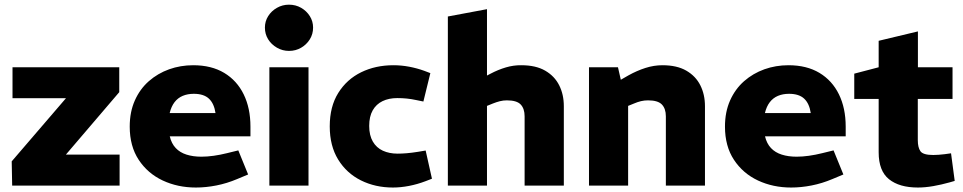

<svg xmlns="http://www.w3.org/2000/svg" viewBox="-20 -810 4202 838"><path d="M33.1 0 31.1 -105.7 267.9 -381.3H34.6V-516.4H500.5V-407.8L267.5 -135.1H502V0Z M834.9 8.5Q756 8.5 690.3 -22.2Q624.6 -53 585.4 -112.5Q546.2 -172 546.2 -257.4Q546.2 -321.4 568.4 -371.3Q590.6 -421.3 629.5 -455.6Q668.5 -489.8 718.2 -507.6Q767.9 -525.3 823.3 -525.3Q902.8 -525.3 958.5 -491.9Q1014.2 -458.4 1043.6 -398.2Q1073.1 -337.9 1073.1 -257.5V-215.1H720.9Q728.4 -183.4 747 -163.8Q765.5 -144.2 794.1 -135.2Q822.7 -126.1 858.7 -126.1Q884.3 -126.1 912.7 -130.1Q941.2 -134.1 971.2 -141.6L1020.1 -153.6L1063 -48.5L1015.1 -28.5Q970.2 -9.5 924.3 -0.5Q878.3 8.5 834.9 8.5ZM720.5 -316.4H920.6Q914.6 -358 892 -379.3Q869.4 -400.6 825.8 -400.6Q798.7 -400.6 777.4 -391.6Q756.1 -382.6 741.8 -364Q727.5 -345.4 720.5 -316.4Z M1155.7 0V-516.4H1326.5V0ZM1241.3 -587.8Q1213.1 -587.8 1188.8 -601.8Q1164.4 -615.8 1150.3 -638.6Q1136.2 -661.5 1136.2 -689.5Q1136.2 -716.9 1150.4 -739.5Q1164.6 -762.2 1188.8 -775.9Q1212.9 -789.6 1241.1 -789.6Q1270.6 -789.6 1294.3 -775.9Q1318.1 -762.2 1332.3 -739.5Q1346.5 -716.9 1346.5 -689.5Q1346.5 -661.5 1332.4 -638.6Q1318.3 -615.8 1294.5 -601.8Q1270.8 -587.8 1241.3 -587.8Z M1694.9 8.5Q1618 8.5 1555.3 -22.7Q1492.6 -54 1455.9 -113.7Q1419.2 -173.4 1419.2 -258.4Q1419.2 -344.9 1456.4 -404.4Q1493.6 -463.9 1556.3 -494.6Q1619 -525.3 1696.9 -525.3Q1731.9 -525.3 1766.1 -518.8Q1800.3 -512.3 1831.8 -500.9L1858.3 -490.8L1827.9 -366.9L1795.9 -373.4Q1775.3 -377.9 1755.1 -379.9Q1734.8 -381.9 1713.8 -381.9Q1677.2 -381.9 1649.6 -368.6Q1622 -355.3 1606.7 -328.4Q1591.4 -301.5 1591.4 -260.4Q1591.4 -219.3 1607.2 -192.2Q1623 -165 1651.1 -152.2Q1679.2 -139.4 1715.3 -139.4Q1733.4 -139.4 1754.9 -141.2Q1776.4 -142.9 1804.4 -147.4L1837.8 -153L1865.3 -30L1836.8 -19Q1801.3 -5.5 1764.9 1.5Q1728.4 8.5 1694.9 8.5Z M1934.7 0V-738L2105.5 -770V-480.3L2120.9 -488.3Q2154 -505.8 2187.8 -515.8Q2221.6 -525.8 2255.1 -525.3Q2318.6 -525.3 2359.5 -501.6Q2400.5 -477.9 2420.7 -437.6Q2440.9 -397.4 2440.9 -346.4V0H2269.7V-302.2Q2269.7 -335.8 2252.6 -353.9Q2235.5 -372 2192.4 -372Q2176.3 -372 2161.5 -368.2Q2146.7 -364.4 2131.6 -358.4L2105.5 -347.8V0Z M2550.7 0V-516.4H2677.2L2689.6 -461.9L2723.6 -481.4Q2759.6 -501.4 2796.9 -513.4Q2834.1 -525.3 2871.1 -525.3Q2934.6 -525.3 2975.5 -501.6Q3016.5 -477.9 3036.7 -437.6Q3056.9 -397.4 3056.9 -346.4V0H2886.2V-302.2Q2886.2 -335.8 2868.8 -353.9Q2851.5 -372 2808.4 -372Q2792.3 -372 2777.5 -368.5Q2762.7 -364.9 2747.6 -358.4L2721.5 -347.8V0Z M3432.9 8.5Q3354 8.5 3288.3 -22.2Q3222.6 -53 3183.4 -112.5Q3144.2 -172 3144.2 -257.4Q3144.2 -321.4 3166.4 -371.3Q3188.6 -421.3 3227.5 -455.6Q3266.5 -489.8 3316.2 -507.6Q3365.9 -525.3 3421.3 -525.3Q3500.8 -525.3 3556.5 -491.9Q3612.2 -458.4 3641.6 -398.2Q3671.1 -337.9 3671.1 -257.5V-215.1H3318.9Q3326.4 -183.4 3345 -163.8Q3363.5 -144.2 3392.1 -135.2Q3420.7 -126.1 3456.7 -126.1Q3482.3 -126.1 3510.7 -130.1Q3539.2 -134.1 3569.2 -141.6L3618.1 -153.6L3661 -48.5L3613.1 -28.5Q3568.2 -9.5 3522.3 -0.5Q3476.3 8.5 3432.9 8.5ZM3318.5 -316.4H3518.6Q3512.6 -358 3490 -379.3Q3467.4 -400.6 3423.8 -400.6Q3396.7 -400.6 3375.4 -391.6Q3354.1 -382.6 3339.8 -364Q3325.5 -345.4 3318.5 -316.4Z M3986.2 8.5Q3905.3 8.5 3860.2 -27.7Q3815 -63.9 3815 -145.3V-378.3H3708.5V-488.5L3815 -516.4V-631.9L3986.3 -672.9V-516.4H4137.4V-378.3H3985.8V-198.6Q3985.8 -166 3997.5 -149.7Q4009.3 -133.5 4053.3 -133.5Q4064.9 -133.5 4077.1 -134.5Q4089.4 -135.5 4102.9 -137L4130.9 -140.9L4146.9 -20.4L4124.4 -13.9Q4089 -4 4053.3 2.3Q4017.6 8.5 3986.2 8.5Z"/></svg>

Font: REM Medium
Style: Regular
Weight: 500
Designer: Octavio Pardo
Foundry: Ashler Design
Version: Version 1.005;gftools[0.9.28]